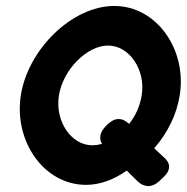

<svg xmlns="http://www.w3.org/2000/svg" viewBox="-20 -610 628 645"><path d="M50 -290C26 -136 127 11 269 11C317 11 363 -7 406 -37L442 -1C452 8 465 16 482 15C500 13 512 2 523 -9C534 -19 547 -31 548 -48C549 -64 538 -75 529 -83L498 -112C543 -163 574 -226 584 -291C608 -444 506 -590 364 -590C222 -590 74 -444 50 -290ZM178 -290C192 -376 272 -457 343 -457C414 -457 470 -376 456 -290C451 -257 437 -223 414 -194L411 -196C402 -204 391 -211 376 -210C360 -209 347 -198 338 -189C329 -180 318 -167 317 -151C316 -141 318 -134 323 -127C313 -124 302 -122 290 -122C219 -122 164 -203 178 -290Z"/></svg>

Font: Charger Pro
Style: UltraNarObl
Weight: 900
Designer: Jasper
Foundry: Cannot Into Space Fonts
Version: Version 1.09